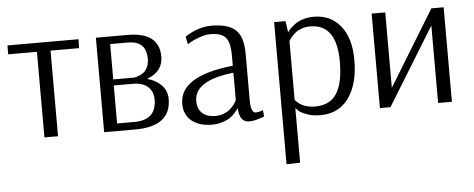

<svg xmlns="http://www.w3.org/2000/svg" viewBox="-50 -635 2501 1012"><g transform="rotate(-5 1200.0 -129.0)"><path d="M169 0V-453H17V-500H393L392 -453H241V0Z M485 0V-500H653Q820 -500 820 -370Q820 -292 735 -260Q780 -249 809.5 -219Q839 -189 839 -145Q839 0 650 0ZM557 -273H664Q667 -273 673 -274Q679 -275 693.5 -280.5Q708 -286 719 -294.5Q730 -303 739 -321.5Q748 -340 748 -365Q748 -460 652 -460H557ZM557 -40H649Q765 -40 765 -149Q765 -190 738 -215.5Q711 -241 658 -241H557Z M1054 10Q988 10 948 -22.5Q908 -55 908 -113Q908 -260 1191 -290V-343Q1191 -414 1168 -440Q1145 -466 1087 -466Q1061 -466 1030.5 -455Q1000 -444 982 -434L965 -423L957 -464Q1025 -510 1098 -510Q1184 -510 1224 -474Q1264 -438 1264 -347V-102Q1264 -34 1290 -34Q1297 -34 1306.5 -36Q1316 -38 1322 -40L1329 -43L1332 -9Q1283 10 1254 10Q1228 10 1214 -6.5Q1200 -23 1197 -65H1196Q1195 -62 1191.5 -57Q1188 -52 1176.5 -39Q1165 -26 1150 -16Q1135 -6 1109.5 2Q1084 10 1054 10ZM1076 -34Q1099 -34 1119.5 -41.5Q1140 -49 1152.5 -59.5Q1165 -70 1174 -81Q1183 -92 1187 -100L1191 -107V-253Q983 -230 983 -122Q983 -79 1008 -56.5Q1033 -34 1076 -34Z M1428 252V-500H1488L1497 -440Q1502 -448 1510 -456.5Q1518 -465 1535 -478.5Q1552 -492 1579 -501Q1606 -510 1639 -510Q1727 -510 1779.5 -445Q1832 -380 1832 -264Q1832 -138 1779 -64Q1726 10 1629 10Q1588 10 1556 -2Q1524 -14 1513 -26L1501 -38H1500V250ZM1605 -38Q1683 -38 1719 -93.5Q1755 -149 1755 -262Q1755 -461 1615 -461Q1592 -461 1571.5 -454Q1551 -447 1538.5 -437Q1526 -427 1517 -417Q1508 -407 1504 -400L1500 -393V-82Q1537 -38 1605 -38Z M1944 0V-500H2016V-101L2260 -500H2325V0H2252V-410L2000 0Z"/></g></svg>

Font: Arsenal
Style: Regular
Weight: 400
Designer: Andrij Shevchenko
Foundry: Stairsfor
Version: Version 2.001;PS 002.001;hotconv 1.0.88;makeotf.lib2.5.64775